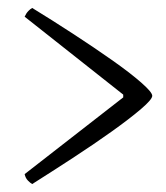

<svg xmlns="http://www.w3.org/2000/svg" viewBox="-20 -519 418 483"><path d="M61 -56Q57 -58 50.5 -64.5Q44 -71 42 -81L290 -274V-281L42 -477Q46 -486 51.5 -491.5Q57 -497 61 -499Q110 -469 163 -434.5Q216 -400 261.5 -368Q307 -336 335 -311.5Q363 -287 363 -278Q363 -269 335 -245Q307 -221 261.5 -188.5Q216 -156 163 -121.5Q110 -87 61 -56Z"/></svg>

Font: Texturina 72pt ExtraLight
Style: Regular
Weight: 200
Designer: Guillermo Torres Carreño
Foundry: Omnibus-Type
Version: Version 1.002; ttfautohint (v1.8.3)